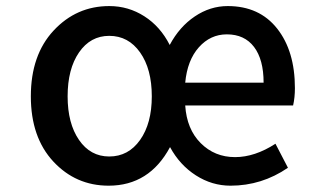

<svg xmlns="http://www.w3.org/2000/svg" viewBox="-20 -584 1040 617"><path d="M329.1 12.7Q223.6 12.7 151.4 -64.9Q79.1 -142.6 79.1 -274.4Q79.1 -407.2 152.3 -485.8Q225.6 -564.5 331.1 -564.5Q392.6 -564.5 443.8 -531.7Q495.1 -499 525.4 -439.5Q556.6 -498 606 -531.2Q655.3 -564.5 711.9 -564.5Q813.5 -564.5 870.6 -492.2Q927.7 -419.9 927.7 -300.8Q927.7 -270.5 921.9 -245.1H575.2Q580.1 -168.9 625 -124Q669.9 -79.1 735.4 -79.1Q798.8 -79.1 865.2 -122.1L905.3 -44.9Q821.3 12.7 720.7 12.7Q661.1 12.7 609.4 -20.5Q557.6 -53.7 526.4 -111.3Q460 12.7 329.1 12.7ZM331.1 -81.1Q392.6 -81.1 430.2 -134.3Q467.8 -187.5 467.8 -274.4Q467.8 -362.3 430.2 -415.5Q392.6 -468.8 331.1 -468.8Q270.5 -468.8 233.9 -415.5Q197.3 -362.3 197.3 -274.4Q197.3 -187.5 233.9 -134.3Q270.5 -81.1 331.1 -81.1ZM575.2 -318.4H827.1Q827.1 -392.6 796.4 -433.1Q765.6 -473.6 709 -473.6Q656.2 -473.6 619.1 -432.1Q582 -390.6 575.2 -318.4Z"/></svg>

Font: Gen Shin Gothic Monospace Medium
Style: Regular
Weight: 500
Designer: [Source Han Sans]
Ryoko NISHIZUKA  (kana & ideographs); Paul D. Hunt (Latin, Greek & Cyrillic); Wenlong ZHANG  (bopomofo
Version: Version 1.002.20150607